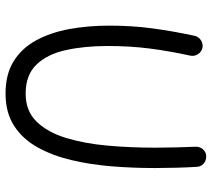

<svg xmlns="http://www.w3.org/2000/svg" viewBox="-56 -686 770 699"><g transform="rotate(90 329.5 -336.0)"><path d="M153.8 -687.5Q168.5 -684.1 176.8 -671.1Q185.1 -658.2 182.1 -643.6Q165.5 -567.4 156.2 -495.8Q147 -424.3 147 -341.8Q147 -257.8 161.9 -190.2Q176.8 -122.6 214.6 -83.3Q252.4 -43.9 320.3 -43.9Q383.8 -43.9 422.6 -84Q461.4 -124 481.9 -191.7Q502.4 -259.3 509.8 -343.3Q517.1 -427.2 517.1 -514.6Q517.1 -549.3 516.1 -591.1Q515.1 -632.8 513.7 -662.6Q513.2 -678.2 523.2 -689.5Q533.2 -700.7 548.3 -701.2Q564 -701.7 575.2 -691.7Q586.4 -681.6 586.9 -666.5Q588.9 -636.2 590.1 -593.3Q591.3 -550.3 591.3 -514.6Q591.3 -435.1 585 -356.7Q578.6 -278.3 562 -209Q545.4 -139.6 515.1 -85.9Q484.9 -32.2 437 -1.5Q389.2 29.3 320.3 29.3Q249.5 29.3 201.9 -0.5Q154.3 -30.3 126 -82.8Q97.7 -135.3 85.2 -203.4Q72.8 -271.5 72.8 -348.1Q72.8 -431.2 82.8 -505.4Q92.8 -579.6 109.9 -659.2Q113.3 -673.8 126.2 -682.1Q139.2 -690.4 153.8 -687.5Z"/></g></svg>

Font: Mikhak-DS2-FD Regular
Style: Regular
Weight: 400
Designer: Amin Abedi
Version: Version 3.4